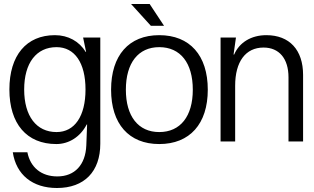

<svg xmlns="http://www.w3.org/2000/svg" viewBox="-20 -708 1573 961"><path d="M482 11V-520H396L411 -448H409C377 -501 321 -532 255 -532C112 -532 27 -431 27 -260C27 -88 114 13 262 13C325 13 382 -23 414 -85H416L412 20C408 117 354 175 267 175C187 175 132 130 117 54H44C61 167 143 233 265 233C402 233 482 151 482 11ZM101 -260C101 -393 162 -472 263 -472C354 -472 408 -393 408 -260C408 -127 354 -47 263 -47C162 -47 101 -127 101 -260Z M777 -532C625 -532 536 -431 536 -259C536 -88 625 13 777 13C930 13 1020 -88 1020 -259C1020 -431 930 -532 777 -532ZM610 -259C610 -393 672 -472 777 -472C883 -472 945 -393 945 -259C945 -126 883 -47 777 -47C672 -47 610 -126 610 -259ZM636 -688 735 -579H801L729 -688Z M1157 0V-279C1157 -399 1209 -470 1299 -470C1377 -470 1424 -415 1424 -321V0H1497V-333C1497 -458 1429 -532 1313 -532C1238 -532 1178 -496 1152 -435H1149L1161 -520H1084V0Z"/></svg>

Font: Non Bureau Light
Style: Regular
Weight: 300
Designer: Jona Saucedo
Foundry: Non Foundry
Version: Version 1.000;FEAKit 1.0